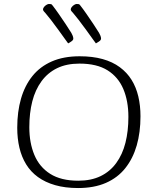

<svg xmlns="http://www.w3.org/2000/svg" viewBox="-20 -936 789 969"><path d="M374 13Q309 13 258.5 -1.5Q208 -16 171.5 -42.5Q135 -69 112 -106.5Q89 -144 78 -190.5Q67 -237 67 -291Q67 -372 86 -438Q105 -504 143.5 -552Q182 -600 241.5 -626Q301 -652 382 -652Q447 -652 497.5 -638Q548 -624 584.5 -597Q621 -570 644 -533Q667 -496 678 -449.5Q689 -403 689 -349Q689 -268 670 -202Q651 -136 612.5 -87.5Q574 -39 514.5 -13Q455 13 374 13ZM375 -24Q440 -24 487.5 -47Q535 -70 566.5 -113Q598 -156 613 -215Q628 -274 628 -346Q628 -426 602.5 -486.5Q577 -547 523 -581Q469 -615 381 -615Q316 -615 268.5 -592Q221 -569 189.5 -526Q158 -483 143 -424.5Q128 -366 128 -294Q128 -215 153.5 -154Q179 -93 233.5 -58.5Q288 -24 375 -24ZM464 -717Q463 -718 449 -737.5Q435 -757 415.5 -784Q396 -811 377.5 -835Q359 -859 350 -869Q346 -873 341.5 -878.5Q337 -884 337 -888Q337 -894 342 -900.5Q347 -907 354.5 -911.5Q362 -916 367 -916Q375 -916 378 -915Q381 -914 384 -910Q399 -891 417 -865Q435 -839 452 -813.5Q469 -788 480 -770Q483 -765 486.5 -756.5Q490 -748 490 -741Q490 -733 478 -725.5Q466 -718 464 -717ZM324 -717Q323 -718 309 -737.5Q295 -757 275.5 -784Q256 -811 237.5 -835Q219 -859 210 -869Q206 -873 201.5 -878.5Q197 -884 197 -888Q197 -894 202 -900.5Q207 -907 214.5 -911.5Q222 -916 227 -916Q235 -916 238 -915Q241 -914 244 -910Q259 -891 277 -865Q295 -839 312 -813.5Q329 -788 340 -770Q343 -765 346.5 -756.5Q350 -748 350 -741Q350 -733 338 -725.5Q326 -718 324 -717Z"/></svg>

Font: Briem Hand Thin
Style: Regular
Weight: 100
Designer: Gunnlaugur SE Briem, Eben Sorkin
Foundry: Sorkin Type Co.
Version: Version 1.003